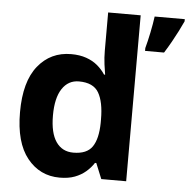

<svg xmlns="http://www.w3.org/2000/svg" viewBox="-54 -813 865 876"><g transform="rotate(5 378.5 -375.0)"><path d="M251 10Q160 10 102.5 -61.5Q45 -133 45 -272Q45 -412 103 -484Q161 -556 255 -556Q294 -556 324 -545.5Q354 -535 375.5 -517Q397 -499 412 -476H417Q414 -492 410 -522.5Q406 -553 406 -585V-760H555V0H441L412 -71H406Q392 -49 370.5 -30.5Q349 -12 320 -1Q291 10 251 10ZM303 -109Q365 -109 390 -145.5Q415 -182 416 -255V-271Q416 -351 391.5 -393Q367 -435 301 -435Q252 -435 224 -392.5Q196 -350 196 -270Q196 -190 224 -149.5Q252 -109 303 -109ZM757 -750Q747 -728 734.5 -703.5Q722 -679 707.5 -653Q693 -627 676 -600H589V-613Q593 -628 597.5 -646.5Q602 -665 606 -685Q610 -705 613.5 -724.5Q617 -744 619 -760H757Z"/></g></svg>

Font: Noto Sans Devanagari
Style: Regular
Weight: 400
Designer: Jelle Bosma - Monotype Design Team
Foundry: Monotype Imaging Inc.
Version: Version 2.003